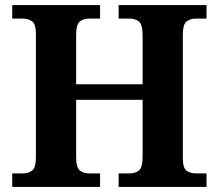

<svg xmlns="http://www.w3.org/2000/svg" viewBox="-20 -734 859 754"><path d="M28 0V-53H70Q91 -53 106 -64Q121 -75 121 -118V-600Q121 -640 105.5 -650.5Q90 -661 70 -661H28V-714H373V-661H330Q309 -661 294 -650Q279 -639 279 -596V-403H540V-596Q540 -639 525 -650Q510 -661 489 -661H446V-714H791V-661H749Q728 -661 713 -650Q698 -639 698 -596V-113Q698 -73 713.5 -63Q729 -53 749 -53H791V0H446V-53H489Q510 -53 525 -64Q540 -75 540 -118V-342H279V-118Q279 -75 294 -64Q309 -53 330 -53H373V0Z"/></svg>

Font: Noto Serif Tamil
Style: Bold Italic
Weight: 700
Italic angle: -12°
Designer: Indian Type Foundry, Tom Grace, and the Monotype Design Team
Foundry: Monotype Imaging Inc.
Version: Version 2.003; ttfautohint (v1.8.4.7-5d5b)